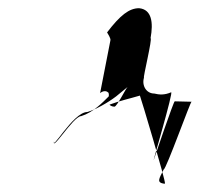

<svg xmlns="http://www.w3.org/2000/svg" viewBox="-20 -467 487 468"><path d="M113 -128C100 -86 158 -184 178 -184C207 -193 230 -217 245 -232C246 -236 245 -242 243 -242C239 -246 231 -246 224 -240L249 -368C251 -373 242 -386 241 -388C273 -430 295 -447 319 -447C350 -444 354 -412 347 -374C352 -374 328 -276 331 -278C325 -258 337 -239 356 -239C368 -236 381 -235 397 -242C404 -246 350 -65 355 -78C355 -78 404 -223 406 -220L447 -219C445 -222 385 -54 379 -54C367 -30 361 -22 381 -19L382 -20C385 -23 323 -230 321 -234C294 -226 274 -222 247 -212C248 -210 253 -207 259 -207C265 -207 287 -252 291 -255L263 -232C242 -216 213 -200 193 -194C157 -194 101 -88 113 -128Z"/></svg>

Font: Zinc
Style: Obl
Weight: 400
Version: Version 1